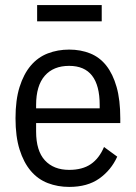

<svg xmlns="http://www.w3.org/2000/svg" viewBox="-20 -723 535 755"><path d="M252 12Q207 12 168 -3Q129 -18 101 -51Q73 -84 57 -135Q41 -186 41 -258Q41 -330 57 -381Q73 -432 101 -465Q129 -498 168 -513Q207 -528 252 -528Q297 -528 334.5 -513Q372 -498 398 -465Q424 -432 438.5 -381Q453 -330 453 -258V-239H122V-206Q122 -130 156.5 -92.5Q191 -55 252 -55Q304 -55 337 -77.5Q370 -100 389 -145L441 -107Q417 -54 370.5 -21Q324 12 252 12ZM252 -464Q190 -464 156 -425Q122 -386 122 -310V-297H372V-310Q372 -464 252 -464ZM126 -703H380V-639H126Z"/></svg>

Font: IBM Plex Sans Condensed
Style: Regular
Weight: 400
Width: 3
Designer: Mike Abbink, Paul van der Laan, Pieter van Rosmalen
Foundry: Bold Monday
Version: Version 1.1